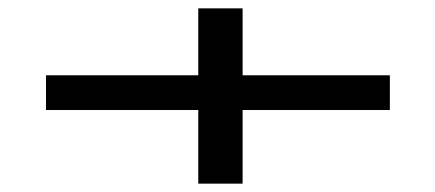

<svg xmlns="http://www.w3.org/2000/svg" viewBox="-20 -543 1040 459"><path d="M454 -104V-280H90V-363H454V-523H560V-363H912V-280H560V-104Z"/></svg>

Font: Inconsolata UltraExpanded Medium
Style: Regular
Weight: 500
Width: 9
Monospace: yes
Designer: Raph Levien, Cyreal, Brenton Simpson
Foundry: Raph Levien, Cyreal, Google
Version: Version 3.001; ttfautohint (v1.8.2.53-6de2)